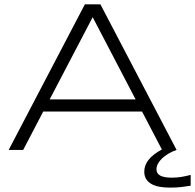

<svg xmlns="http://www.w3.org/2000/svg" viewBox="-20 -691 899 885"><path d="M793.9 0Q772.9 7.3 755.9 17.6Q738.8 27.8 726.6 39.6Q714.4 51.3 707.8 64Q701.2 76.7 701.2 88.9Q701.2 109.4 719.2 118.7Q737.3 127.9 771 127.9Q795.4 127.9 816.9 124.3Q838.4 120.6 858.9 115.2V165Q838.9 168 817.1 170.9Q795.4 173.8 763.2 173.8Q735.8 173.8 714.1 169.7Q692.4 165.5 677 156.5Q661.6 147.5 653.3 133.5Q645 119.6 645 100.1Q645 70.8 664.8 45.7Q684.6 20.5 726.1 -2L634.8 -176.8H179.2L86.9 0H20L371.1 -670.9H442.9ZM407.2 -611.8 209 -232.9H605Z"/></svg>

Font: Syncopate
Style: Regular
Weight: 400
Width: 7
Version: Version 001.001